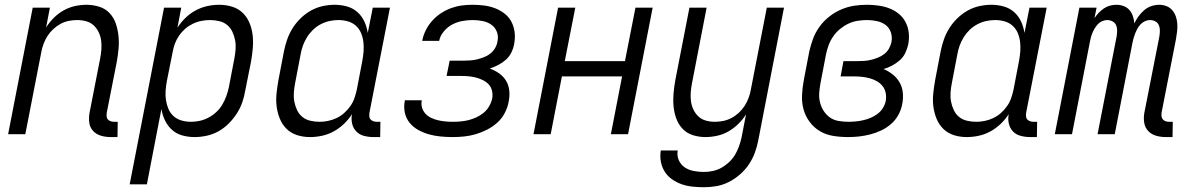

<svg xmlns="http://www.w3.org/2000/svg" viewBox="-20 -562 4990 804"><path d="M472 12H444Q423 12 403.5 6.5Q384 1 370.5 -13Q357 -27 354 -47.5Q351 -68 355 -90L399 -315Q403 -335 404.5 -354.5Q406 -374 403.5 -392.5Q401 -411 393 -427.5Q385 -444 372 -456Q359 -468 341 -473Q323 -478 303 -478Q286 -478 268 -474.5Q250 -471 233.5 -462Q217 -453 203 -440Q189 -427 179 -411.5Q169 -396 162.5 -378.5Q156 -361 153 -344L86 0H14L117 -530H189L173 -447Q187 -469 205.5 -487.5Q224 -506 246.5 -518.5Q269 -531 293.5 -536.5Q318 -542 342 -542Q369 -542 395 -534Q421 -526 438.5 -507.5Q456 -489 464.5 -464.5Q473 -440 476 -413Q479 -386 476.5 -358.5Q474 -331 469 -303L427 -90Q426 -82 426.5 -74.5Q427 -67 431.5 -62Q436 -57 443 -54.5Q450 -52 457 -52H473Z M523 210 667 -530H739L723 -446Q737 -468 756.5 -487Q776 -506 799.5 -518.5Q823 -531 848 -536.5Q873 -542 898 -542Q926 -542 952 -534Q978 -526 996.5 -508Q1015 -490 1025 -465.5Q1035 -441 1038 -414.5Q1041 -388 1038.5 -359.5Q1036 -331 1031 -303L1007 -183Q1003 -158 994.5 -133.5Q986 -109 971.5 -86.5Q957 -64 937.5 -44.5Q918 -25 894.5 -12Q871 1 845 6.5Q819 12 795 12Q768 12 743 5Q718 -2 700 -18.5Q682 -35 671 -57.5Q660 -80 656 -106L595 210ZM780 -52Q798 -52 816.5 -56Q835 -60 853 -69.5Q871 -79 886 -93Q901 -107 911 -124Q921 -141 927.5 -159Q934 -177 938 -195L961 -315Q965 -335 966.5 -355Q968 -375 964.5 -393.5Q961 -412 953 -429Q945 -446 931 -457.5Q917 -469 898 -473.5Q879 -478 859 -478Q842 -478 823.5 -474.5Q805 -471 787.5 -462.5Q770 -454 755.5 -441.5Q741 -429 730 -413Q719 -397 712.5 -379.5Q706 -362 703 -344L679 -224Q675 -203 673.5 -182.5Q672 -162 675 -142.5Q678 -123 685.5 -105.5Q693 -88 707 -75.5Q721 -63 740 -57.5Q759 -52 780 -52Z M1278 12Q1250 12 1224.5 4Q1199 -4 1180.5 -22Q1162 -40 1152 -64.5Q1142 -89 1138.5 -115.5Q1135 -142 1138 -170.5Q1141 -199 1146 -227L1169 -347Q1174 -372 1182.5 -396.5Q1191 -421 1205 -443.5Q1219 -466 1239 -485.5Q1259 -505 1282.5 -518Q1306 -531 1331.5 -536.5Q1357 -542 1381 -542Q1408 -542 1433 -535Q1458 -528 1476.5 -511.5Q1495 -495 1505.5 -472.5Q1516 -450 1520 -424L1541 -530H1613L1527 -90Q1526 -82 1526.5 -74.5Q1527 -67 1531.5 -62Q1536 -57 1543 -54.5Q1550 -52 1557 -52H1573L1572 12H1544Q1524 12 1504.5 7Q1485 2 1472 -11.5Q1459 -25 1454.5 -44.5Q1450 -64 1454 -84Q1440 -62 1420 -43Q1400 -24 1377 -11.5Q1354 1 1328.5 6.5Q1303 12 1278 12ZM1318 -52Q1335 -52 1353 -55.5Q1371 -59 1389 -67.5Q1407 -76 1421 -88.5Q1435 -101 1446.5 -117Q1458 -133 1464 -150.5Q1470 -168 1474 -186L1497 -306Q1501 -327 1502.5 -347.5Q1504 -368 1501.5 -387.5Q1499 -407 1491.5 -424.5Q1484 -442 1470 -454.5Q1456 -467 1437 -472.5Q1418 -478 1397 -478Q1379 -478 1360 -474Q1341 -470 1323 -460.5Q1305 -451 1290.5 -437Q1276 -423 1265.5 -406Q1255 -389 1248.5 -371Q1242 -353 1239 -335L1216 -215Q1212 -195 1210.5 -175Q1209 -155 1212.5 -136.5Q1216 -118 1224 -101Q1232 -84 1246 -72.5Q1260 -61 1279 -56.5Q1298 -52 1318 -52Z M1875 12Q1850 12 1824.5 9.5Q1799 7 1776 0.5Q1753 -6 1732 -17.5Q1711 -29 1696 -47Q1681 -65 1675.5 -89Q1670 -113 1675 -139V-142H1746V-141Q1743 -125 1747.5 -110.5Q1752 -96 1762 -85.5Q1772 -75 1785.5 -68.5Q1799 -62 1814 -58.5Q1829 -55 1844.5 -53.5Q1860 -52 1876 -52Q1892 -52 1909 -53.5Q1926 -55 1942 -59Q1958 -63 1974.5 -70.5Q1991 -78 2005 -89.5Q2019 -101 2028 -116.5Q2037 -132 2041 -149Q2044 -165 2040.5 -181Q2037 -197 2027 -208Q2017 -219 2003 -226Q1989 -233 1974 -237Q1959 -241 1942.5 -242.5Q1926 -244 1909 -244H1850L1863 -308H1922Q1936 -308 1950 -309Q1964 -310 1978 -313.5Q1992 -317 2006.5 -322.5Q2021 -328 2033 -337.5Q2045 -347 2053 -360.5Q2061 -374 2063 -388Q2068 -410 2060.5 -429Q2053 -448 2037 -459Q2021 -470 2000.5 -474Q1980 -478 1959 -478Q1938 -478 1916 -474Q1894 -470 1874 -459.5Q1854 -449 1838.5 -430.5Q1823 -412 1819 -391H1748Q1752 -413 1762.5 -434.5Q1773 -456 1789.5 -474.5Q1806 -493 1826.5 -506.5Q1847 -520 1869 -528Q1891 -536 1913.5 -539Q1936 -542 1958 -542Q1983 -542 2007 -539Q2031 -536 2053 -527.5Q2075 -519 2093 -505Q2111 -491 2121.5 -471Q2132 -451 2135 -427Q2138 -403 2133 -378Q2130 -360 2121.5 -342.5Q2113 -325 2098.5 -312Q2084 -299 2066.5 -290Q2049 -281 2031 -275Q2053 -267 2070.5 -254.5Q2088 -242 2099 -224Q2110 -206 2112.5 -183Q2115 -160 2110 -136Q2106 -113 2094 -89.5Q2082 -66 2062.5 -48.5Q2043 -31 2019.5 -19Q1996 -7 1972 0Q1948 7 1923.5 9.5Q1899 12 1875 12Z M2214 0 2317 -530H2389L2345 -306H2597L2641 -530H2713L2610 0H2538L2585 -242H2333L2286 0Z M2928 222Q2904 222 2880 219.5Q2856 217 2834.5 209.5Q2813 202 2794.5 189Q2776 176 2764 157.5Q2752 139 2747.5 116Q2743 93 2747 68H2818Q2814 90 2822.5 109Q2831 128 2847.5 139Q2864 150 2885 154Q2906 158 2927 158Q2946 158 2965 154Q2984 150 3001 140.5Q3018 131 3033 117Q3048 103 3058 86Q3068 69 3074.5 51Q3081 33 3085 15L3104 -83Q3090 -61 3071 -42.5Q3052 -24 3030 -11.5Q3008 1 2983 6.5Q2958 12 2934 12Q2907 12 2881.5 4Q2856 -4 2838.5 -22.5Q2821 -41 2812 -65.5Q2803 -90 2800.5 -117Q2798 -144 2800.5 -171.5Q2803 -199 2808 -227L2867 -530H2939L2878 -215Q2874 -195 2872.5 -175.5Q2871 -156 2873.5 -137.5Q2876 -119 2884 -102.5Q2892 -86 2905 -74Q2918 -62 2936 -57Q2954 -52 2974 -52Q2991 -52 3008.5 -55.5Q3026 -59 3043 -68Q3060 -77 3074 -90Q3088 -103 3098 -118.5Q3108 -134 3114.5 -151.5Q3121 -169 3124 -186L3191 -530H3263L3155 27Q3150 53 3140.5 78.5Q3131 104 3115.5 127Q3100 150 3078 169Q3056 188 3031 200.5Q3006 213 2980 217.5Q2954 222 2928 222Z M3531 12Q3499 12 3468.5 7Q3438 2 3413 -13Q3388 -28 3370.5 -51.5Q3353 -75 3345 -103.5Q3337 -132 3338.5 -163.5Q3340 -195 3346 -227L3369 -347Q3375 -374 3385 -400.5Q3395 -427 3412 -450.5Q3429 -474 3452.5 -492.5Q3476 -511 3503 -522.5Q3530 -534 3557 -538Q3584 -542 3611 -542Q3635 -542 3659.5 -538.5Q3684 -535 3705.5 -526.5Q3727 -518 3744.5 -503.5Q3762 -489 3772.5 -468.5Q3783 -448 3785.5 -424Q3788 -400 3783 -375Q3779 -357 3770.5 -339.5Q3762 -322 3747 -309Q3732 -296 3715 -287Q3698 -278 3680 -273Q3701 -264 3718.5 -250Q3736 -236 3747 -217Q3758 -198 3760.5 -174Q3763 -150 3758 -126Q3754 -103 3742 -81Q3730 -59 3711 -42.5Q3692 -26 3669.5 -15.5Q3647 -5 3623.5 1Q3600 7 3577 9.5Q3554 12 3531 12ZM3532 -52Q3548 -52 3563.5 -53.5Q3579 -55 3594.5 -58.5Q3610 -62 3625.5 -68.5Q3641 -75 3654.5 -85Q3668 -95 3677 -109.5Q3686 -124 3689 -139Q3692 -156 3689 -172Q3686 -188 3676.5 -200.5Q3667 -213 3653.5 -221Q3640 -229 3624.5 -233.5Q3609 -238 3592.5 -240Q3576 -242 3559 -242H3500L3512 -306H3571Q3585 -306 3599.5 -307Q3614 -308 3628 -311.5Q3642 -315 3656 -320.5Q3670 -326 3682.5 -335.5Q3695 -345 3702.5 -358.5Q3710 -372 3713 -386Q3717 -407 3710.5 -426.5Q3704 -446 3688.5 -457.5Q3673 -469 3652.5 -473.5Q3632 -478 3611 -478Q3592 -478 3572 -475Q3552 -472 3533 -463Q3514 -454 3497.5 -440.5Q3481 -427 3469 -409.5Q3457 -392 3450 -373Q3443 -354 3439 -335L3416 -215Q3412 -194 3410.5 -173Q3409 -152 3414 -132.5Q3419 -113 3429.5 -97Q3440 -81 3455.5 -70Q3471 -59 3491.5 -55.5Q3512 -52 3532 -52Z M4028 12Q4000 12 3974.5 4Q3949 -4 3930.5 -22Q3912 -40 3902 -64.5Q3892 -89 3888.5 -115.5Q3885 -142 3888 -170.5Q3891 -199 3896 -227L3919 -347Q3924 -372 3932.5 -396.5Q3941 -421 3955 -443.5Q3969 -466 3989 -485.5Q4009 -505 4032.5 -518Q4056 -531 4081.5 -536.5Q4107 -542 4131 -542Q4158 -542 4183 -535Q4208 -528 4226.5 -511.5Q4245 -495 4255.5 -472.5Q4266 -450 4270 -424L4291 -530H4363L4277 -90Q4276 -82 4276.5 -74.5Q4277 -67 4281.5 -62Q4286 -57 4293 -54.5Q4300 -52 4307 -52H4323L4322 12H4294Q4274 12 4254.5 7Q4235 2 4222 -11.5Q4209 -25 4204.5 -44.5Q4200 -64 4204 -84Q4190 -62 4170 -43Q4150 -24 4127 -11.5Q4104 1 4078.5 6.5Q4053 12 4028 12ZM4068 -52Q4085 -52 4103 -55.5Q4121 -59 4139 -67.5Q4157 -76 4171 -88.5Q4185 -101 4196.5 -117Q4208 -133 4214 -150.5Q4220 -168 4224 -186L4247 -306Q4251 -327 4252.5 -347.5Q4254 -368 4251.5 -387.5Q4249 -407 4241.5 -424.5Q4234 -442 4220 -454.5Q4206 -467 4187 -472.5Q4168 -478 4147 -478Q4129 -478 4110 -474Q4091 -470 4073 -460.5Q4055 -451 4040.5 -437Q4026 -423 4015.5 -406Q4005 -389 3998.5 -371Q3992 -353 3989 -335L3966 -215Q3962 -195 3960.5 -175Q3959 -155 3962.5 -136.5Q3966 -118 3974 -101Q3982 -84 3996 -72.5Q4010 -61 4029 -56.5Q4048 -52 4068 -52Z M4890 12H4862Q4841 12 4821.5 6.5Q4802 1 4788.5 -13Q4775 -27 4771.5 -47.5Q4768 -68 4772 -90L4835 -410Q4837 -423 4837 -435Q4837 -447 4832.5 -457Q4828 -467 4818 -472.5Q4808 -478 4796 -478Q4785 -478 4775 -473.5Q4765 -469 4757 -461Q4749 -453 4743.5 -443Q4738 -433 4734 -423Q4730 -413 4727 -403Q4724 -393 4722 -382L4648 0H4576L4656 -410Q4658 -423 4658 -435Q4658 -447 4653.5 -457Q4649 -467 4638.5 -472.5Q4628 -478 4616 -478Q4606 -478 4595.5 -473.5Q4585 -469 4577.5 -461Q4570 -453 4564 -443Q4558 -433 4554 -423Q4550 -413 4547.5 -403Q4545 -393 4543 -382L4469 0H4397L4500 -530H4572L4563 -486Q4571 -498 4581 -508.5Q4591 -519 4603 -527Q4615 -535 4628.5 -538.5Q4642 -542 4655 -542Q4671 -542 4685.5 -536.5Q4700 -531 4709.5 -520Q4719 -509 4724 -494Q4729 -479 4730 -464Q4737 -479 4747.5 -493.5Q4758 -508 4771.5 -519.5Q4785 -531 4801.5 -536.5Q4818 -542 4834 -542Q4851 -542 4865.5 -536Q4880 -530 4889.5 -518.5Q4899 -507 4904 -492.5Q4909 -478 4910 -462Q4911 -446 4909 -429.5Q4907 -413 4904 -396L4844 -90Q4843 -82 4844 -74.5Q4845 -67 4849.5 -62Q4854 -57 4860.5 -54.5Q4867 -52 4875 -52H4891Z"/></svg>

Font: Lode
Style: Italic
Weight: 400
Italic angle: -11°
Monospace: yes
Designer: Belleve Invis
Foundry: Belleve Invis
Version: Version 29.2.0; ttfautohint (v1.8.3)